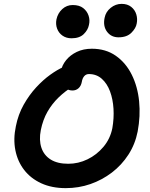

<svg xmlns="http://www.w3.org/2000/svg" viewBox="-20 -963 775 993"><path d="M320 10Q248 10 193.5 -15Q139 -40 105 -84Q71 -128 59.5 -186Q48 -244 62 -310Q74 -371 102.5 -421.5Q131 -472 167 -511Q203 -550 240 -576.5Q277 -603 307 -616Q337 -629 353 -629Q371 -629 382 -624Q393 -619 400 -602Q413 -576 400 -555Q387 -534 360 -518Q317 -492 283 -459Q249 -426 225.5 -385Q202 -344 191 -290Q181 -239 194 -199.5Q207 -160 242 -138Q277 -116 333 -116Q385 -116 432.5 -139Q480 -162 515 -203.5Q550 -245 561 -300Q570 -351 567 -400.5Q564 -450 549 -490.5Q534 -531 506.5 -555.5Q479 -580 440 -580Q425 -580 415.5 -569Q406 -558 403 -539Q399 -518 386 -506.5Q373 -495 355 -495Q335 -495 319 -506.5Q303 -518 295.5 -540.5Q288 -563 295 -596Q301 -626 322 -652Q343 -678 377 -694.5Q411 -711 455 -711Q527 -711 579 -674.5Q631 -638 661.5 -576.5Q692 -515 699.5 -439Q707 -363 692 -283Q679 -217 644 -163Q609 -109 558.5 -70.5Q508 -32 447.5 -11Q387 10 320 10ZM593 -770Q555 -770 533.5 -799Q512 -828 521 -871Q527 -902 552.5 -922.5Q578 -943 609 -943Q639 -943 658.5 -927.5Q678 -912 685 -888.5Q692 -865 687 -841Q683 -817 659.5 -793.5Q636 -770 593 -770ZM350 -765Q323 -765 303.5 -778.5Q284 -792 275.5 -814.5Q267 -837 272 -863Q279 -895 302 -916Q325 -937 356 -937Q390 -937 410 -921.5Q430 -906 438 -882.5Q446 -859 440 -834Q435 -808 413 -786.5Q391 -765 350 -765Z"/></svg>

Font: Shantell Sans SemiBold
Style: Italic
Weight: 600
Italic angle: -11°
Designer: Stephen Nixon, Anya Danilova, Shantell Martin
Foundry: Arrow Type
Version: Version 1.011;[c5ecc13dd]